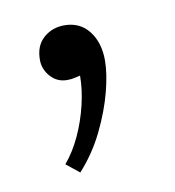

<svg xmlns="http://www.w3.org/2000/svg" viewBox="-45 -140 328 360"><g transform="rotate(-10 118.5 40.5)"><path d="M99 -98Q129 -98 146 -76Q163 -54 163 -20Q163 5 154 39.5Q145 74 127 111Q109 148 81 179L56 159Q73 139 85.5 112Q98 85 105 55.5Q112 26 112 0Q107 1 101 2.5Q95 4 87 4Q68 4 55.5 -10Q43 -24 43 -42Q43 -69 59.5 -83.5Q76 -98 99 -98Z"/></g></svg>

Font: Lora
Style: Italic
Weight: 400
Italic angle: -3°
Designer: Olga Karpushina, Alexei Vanyashin (Cyrillic)
Foundry: Cyreal
Version: Version 3.008